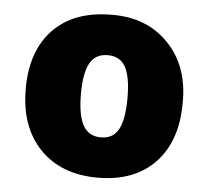

<svg xmlns="http://www.w3.org/2000/svg" viewBox="-44 -572 682 627"><g transform="rotate(5 297.0 -258.0)"><path d="M372.6 -258.6Q372.6 -327.1 354.9 -359.7Q337.2 -392.3 296.5 -392.3Q255.8 -392.3 237.9 -359.5Q219.9 -326.6 219.9 -258.6Q219.9 -190.6 238.1 -156.7Q256.3 -122.9 297 -122.9Q337.7 -122.9 355.2 -156.5Q372.6 -190.1 372.6 -258.6ZM553.6 -258.8Q553.6 -132.5 485.6 -61.7Q417.6 9.1 297.8 9.1Q178 9.1 108.2 -63.2Q38.9 -135.5 38.9 -259.9Q38.9 -384.2 106.7 -454.5Q174.9 -524.8 297.8 -524.8Q412.5 -526.3 483.8 -452.7Q555.1 -379.2 553.6 -258.8Z"/></g></svg>

Font: Khula ExtraBold
Style: Regular
Weight: 800
Designer: Erin McLaughlin, Steve Matteson
Version: Version 1.002;PS 1.0;hotconv 1.0.72;makeotf.lib2.5.5900; ttf